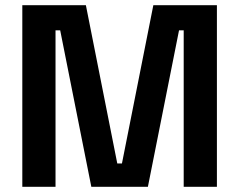

<svg xmlns="http://www.w3.org/2000/svg" viewBox="-20 -720 922 740"><path d="M66 0V-700H311L432 -90H450L571 -700H816V0H688V-603H670L550 0H332L212 -603H194V0Z"/></svg>

Font: Space Grotesk Light
Style: Bold
Weight: 700
Version: Version 2.000